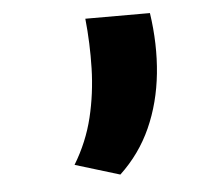

<svg xmlns="http://www.w3.org/2000/svg" viewBox="-37 -185 505 450"><g transform="rotate(-5 215.5 40.5)"><path d="M331 -145Q342 -71 335 -2.5Q328 66 302 124Q276 182 229 226L124 194Q155 143 168.5 87Q182 31 183.5 -28Q185 -87 179 -145Z"/></g></svg>

Font: Matangi Black
Style: Regular
Weight: 900
Designer: Prashant Pant
Foundry: The Graphic Ant
Version: Version 3.002